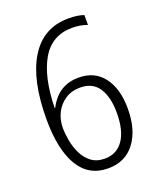

<svg xmlns="http://www.w3.org/2000/svg" viewBox="-136 -813 772 913"><g transform="rotate(-20 250.0 -356.5)"><path d="M254 11Q157 11 107 -71.5Q57 -154 57 -309Q57 -507 124 -615.5Q191 -724 319 -724Q365 -724 396 -713V-663Q362 -676 320 -676Q217 -676 166 -588.5Q115 -501 112 -346H115Q126 -369 145.5 -391.5Q165 -414 195.5 -428.5Q226 -443 268 -443Q349 -443 393.5 -384Q438 -325 438 -225Q438 -117 389.5 -53Q341 11 254 11ZM255 -38Q315 -38 348.5 -86Q382 -134 382 -224Q382 -303 352 -349.5Q322 -396 258 -396Q215 -396 183 -375Q151 -354 133.5 -319.5Q116 -285 116 -243Q116 -214 122.5 -178.5Q129 -143 144.5 -111Q160 -79 187 -58.5Q214 -38 255 -38Z"/></g></svg>

Font: Noto Sans Mono ExtraCondensed Light
Style: Regular
Weight: 300
Width: 2
Designer: Monotype Design Team
Foundry: Monotype Imaging Inc.
Version: Version 2.014; ttfautohint (v1.8.4.7-5d5b)